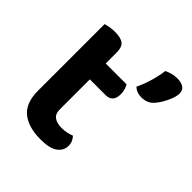

<svg xmlns="http://www.w3.org/2000/svg" viewBox="-186 -786 926 926"><g transform="rotate(45 277.0 -323.5)"><path d="M61.5 -264H199.6V-153.1Q199.6 -123 218.3 -109.8Q237 -96.6 270.4 -96.6Q286.1 -96.6 303.8 -100.2Q321.5 -103.9 334.1 -109.3Q342.1 -100.7 348.1 -88.4Q354.1 -76.1 354.1 -59.4Q354.1 -27.5 326.4 -6.6Q298.8 14.3 235.6 14.3Q153.8 14.3 107.6 -22.6Q61.5 -59.6 61.5 -143.4ZM148 -358.9V-467.2H341.8Q346.8 -459.2 351.4 -444.9Q356.1 -430.7 356.1 -414.1Q356.1 -385.5 343.1 -372.2Q330.2 -358.9 308.2 -358.9ZM199.6 -238H61.5V-598Q70.4 -600.6 87.5 -603.8Q104.6 -607 123.9 -607Q163.4 -607 181.5 -592.9Q199.6 -578.7 199.6 -541.9ZM501.3 -500.8Q488 -485.5 471.5 -479.2Q455.1 -472.9 436.2 -472.9Q404 -472.9 383.4 -492.5Q402 -532.1 413 -570.8Q424.1 -609.4 428.4 -644.7Q442 -651.3 459.1 -656.1Q476.2 -660.9 494.1 -660.9Q520.6 -660.9 537.4 -650.5Q554.2 -640 554.2 -616.4Q554.2 -600.4 545.9 -577.9Q537.5 -555.4 525.4 -534.8Q513.2 -514.1 501.3 -500.8Z"/></g></svg>

Font: Baloo Tammudu 2
Style: Regular
Weight: 400
Designer: Maithili Shingre, Omkar Shende and Ek Type
Foundry: Ek Type
Version: Version 1.700